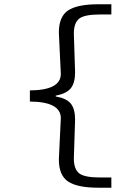

<svg xmlns="http://www.w3.org/2000/svg" viewBox="-20 -728 640 900"><path d="M450.2 104H502V151.9H440.9Q342.8 151.9 299.3 123Q255.9 94.2 255.9 19L265.1 -173.8Q265.1 -251 120.1 -252V-304.2Q265.1 -305.2 265.1 -381.8L255.9 -575.2Q255.9 -650.4 299.3 -679.2Q342.8 -708 440.9 -708H502V-660.2H450.2Q376 -660.2 351.1 -640.6Q326.2 -621.1 326.2 -569.8L332 -389.2Q332 -339.8 312 -314.5Q292 -289.1 241.2 -279.8V-275.9Q292 -267.1 312 -242.2Q332 -217.3 332 -167L326.2 14.2Q326.2 64.9 351.1 84.5Q376 104 450.2 104Z"/></svg>

Font: SourceCodePro-Regular
Style: Regular
Weight: 400
Monospace: yes
Designer: Paul D. Hunt
Foundry: Adobe Systems Incorporated
Version: Version 1.009;PS 1.000;hotconv 1.0.70;makeotf.lib2.5.5900